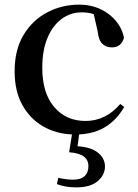

<svg xmlns="http://www.w3.org/2000/svg" viewBox="-20 -563 594 827"><path d="M277.8 92.8 290 16.1Q219.7 13.2 163.8 -19.8Q107.9 -52.7 75.4 -112.3Q43 -171.9 43 -255.9Q43 -348.6 81.5 -412.6Q120.1 -476.6 183.6 -509.8Q247.1 -543 320.8 -543Q393.6 -543 447 -503.2Q500.5 -463.4 514.2 -400.9Q502.4 -358.9 461.9 -358.9Q437 -358.9 420.9 -374.3Q404.8 -389.6 400.9 -426.8L383.8 -502Q371.1 -506.3 358.4 -508.1Q345.7 -509.8 332 -509.8Q283.7 -509.8 245.1 -481.2Q206.5 -452.6 184.3 -399.2Q162.1 -345.7 162.1 -271Q162.1 -162.1 213.4 -102.1Q264.6 -42 348.1 -42Q435.5 -42 498 -115.2L515.1 -102.1Q482.9 -47.4 436 -17.6Q389.2 12.2 320.8 16.1L314 66.9Q373 70.8 402.6 95.2Q432.1 119.6 432.1 153.8Q432.1 190.9 400.6 217.5Q369.1 244.1 309.1 244.1Q281.2 244.1 260.7 240Q240.2 235.8 225.1 230L231 203.1Q267.6 210.9 294.9 210.9Q328.1 210.9 344.5 195.6Q360.8 180.2 360.8 152.8Q360.8 126 341.1 111.1Q321.3 96.2 277.8 92.8Z"/></svg>

Font: Source Han Serif TW SemiBold
Style: Regular
Weight: 600
Designer: Ryoko NISHIZUKA Ë•øÂ°öÊ∂ºÂ≠ê (kana & ideographs); Frank Grie√ühammer (Latin, Greek & Cyrillic); Wenlong ZHANG Âº†ÊñáÈæô 
Foundry: Adobe
Version: Version 2.003;hotconv 1.1.1;makeotfexe 2.6.0